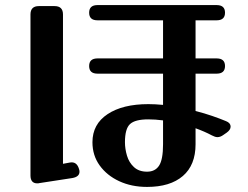

<svg xmlns="http://www.w3.org/2000/svg" viewBox="-20 -698 977 756"><path d="M870 -221Q888 -214 888 -199Q888 -187 873 -176L860 -167Q848 -158 836 -158Q831 -158 825.5 -160Q820 -162 814 -165Q786 -180 750 -193V-130Q750 -48 700 -5Q650 38 559 38Q498 38 449.5 15.5Q401 -7 372.5 -46.5Q344 -86 344 -138Q344 -209 403.5 -248.5Q463 -288 564 -288Q591 -288 622 -285V-408H364Q331 -408 331 -438Q331 -468 364 -468H622V-615V-618H364Q331 -618 331 -648Q331 -678 364 -678H833Q866 -678 866 -648Q866 -618 833 -618H750V-615V-468H833Q866 -468 866 -438Q866 -408 833 -408H750V-261Q785 -252 815.5 -241.5Q846 -231 870 -221ZM255 -58Q282 -63 291 -33Q292 -30 292.5 -27.5Q293 -25 293 -22Q293 -2 265 3L135 23Q132 24 127 24Q100 24 100 -7V-641Q100 -674 133 -674H195Q228 -674 228 -641V-53ZM472 -138Q472 -112 480 -85Q488 -58 507.5 -40Q527 -22 559 -22Q591 -22 606.5 -46Q622 -70 622 -130V-224Q591 -228 564 -228Q512 -228 492 -209.5Q472 -191 472 -138Z"/></svg>

Font: Yusei Magic
Style: Regular
Weight: 400
Designer: Tanukizamurai
Foundry: Yusei Magic Project
Version: Version 1.200